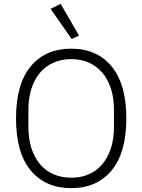

<svg xmlns="http://www.w3.org/2000/svg" viewBox="-20 -962 737 994"><path d="M349 12Q215 12 139 -79.5Q63 -171 63 -349Q63 -527 139 -618.5Q215 -710 349 -710Q482 -710 558 -618Q634 -526 634 -349Q634 -172 558 -80Q482 12 349 12ZM349 -42Q399 -42 439.5 -59.5Q480 -77 509 -111Q538 -145 554 -194Q570 -243 570 -305V-393Q570 -455 554 -504Q538 -553 509 -586.5Q480 -620 439.5 -638Q399 -656 349 -656Q299 -656 258 -638Q217 -620 188 -586.5Q159 -553 143 -504Q127 -455 127 -393V-305Q127 -243 143 -194Q159 -145 188 -111Q217 -77 258 -59.5Q299 -42 349 -42ZM242 -916 294 -942 389 -778 351 -760Z"/></svg>

Font: IBM Plex Sans Thai Light
Style: Regular
Weight: 300
Designer: Mike Abbink, Paul van der Laan, Pieter van Rosmalen, Ben Mitchell, Mark Frömberg
Foundry: Bold Monday
Version: Version 1.2